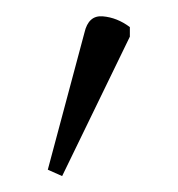

<svg xmlns="http://www.w3.org/2000/svg" viewBox="-20 -826 223 241"><path d="M58 -605 40 -613 86 -785Q91 -807 109 -805.5Q127 -804 143 -792V-780Z"/></svg>

Font: Noto Serif ExtraLight
Style: Regular
Weight: 200
Designer: Monotype Design Team
Foundry: Monotype Imaging Inc.
Version: Version 2.015; ttfautohint (v1.8.4.7-5d5b)